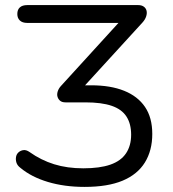

<svg xmlns="http://www.w3.org/2000/svg" viewBox="-20 -725 680 754"><path d="M312 9Q233 9 168 -10.5Q103 -30 60 -66Q48 -75 44.5 -86.5Q41 -98 43 -109Q45 -120 53 -127Q61 -134 72 -135.5Q83 -137 96 -128Q141 -96 192.5 -80Q244 -64 307 -64Q372 -64 413.5 -78.5Q455 -93 475 -123Q495 -153 495 -196Q495 -239 476.5 -267.5Q458 -296 418.5 -309.5Q379 -323 315 -323H237Q224 -323 216.5 -329Q209 -335 206 -344.5Q203 -354 206.5 -365.5Q210 -377 219 -387L468 -660V-635H87Q68 -635 58 -644.5Q48 -654 48 -670Q48 -687 58 -696Q68 -705 87 -705H523Q536 -705 544.5 -699Q553 -693 555.5 -683Q558 -673 554 -660.5Q550 -648 539 -636L293 -367L281 -390H338Q414 -390 467.5 -368.5Q521 -347 549.5 -305Q578 -263 578 -199Q578 -134 549 -87Q520 -40 461.5 -15.5Q403 9 312 9Z"/></svg>

Font: Nunito
Style: Regular
Weight: 400
Designer: Vernon Adams
Foundry: Vernon Adams
Version: Version 3.602